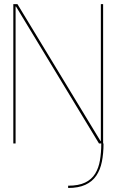

<svg xmlns="http://www.w3.org/2000/svg" viewBox="-20 -695 600 930"><path d="M310 215.5Q360 215.5 393.2 200.2Q426.5 185 446 156.5Q465.5 128 473.5 88.2Q481.5 48.5 481.5 0H470.5Q470.5 44 464.2 81.2Q458 118.5 441 146.2Q424 174 392.5 189.2Q361 204.5 310 204.5ZM44.5 0H55.5V-663.5H57.5L459.5 0H479.5V-675H468.5V-11.5H467L64.5 -675H44.5Z"/></svg>

Font: Anybody Thin
Style: Regular
Weight: 100
Designer: Tyler Finck
Foundry: Etcetera Type Company
Version: Version 1.114;gftools[0.9.25]